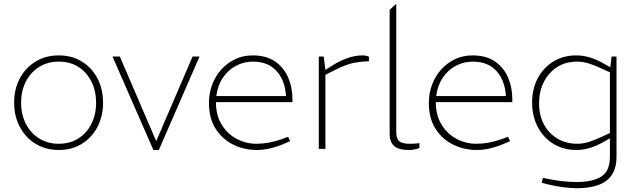

<svg xmlns="http://www.w3.org/2000/svg" viewBox="-20 -790 3382 1019"><path d="M292 6Q222 6 168.5 -27Q115 -60 85 -117Q55 -174 55 -245Q55 -317 85 -373.5Q115 -430 168.5 -463Q222 -496 292 -496Q362 -496 415 -463Q468 -430 497.5 -373.5Q527 -317 527 -245Q527 -174 497.5 -117Q468 -60 415 -27Q362 6 292 6ZM292 -27Q352 -27 396.5 -55.5Q441 -84 465.5 -133.5Q490 -183 490 -245Q490 -307 465.5 -356.5Q441 -406 396.5 -434.5Q352 -463 292 -463Q233 -463 187.5 -434.5Q142 -406 117 -356.5Q92 -307 92 -245Q92 -183 117 -133.5Q142 -84 187.5 -55.5Q233 -27 292 -27Z M794 6 577 -490H616L808 -43H810L1002 -490H1039L823 6Z M1343 6Q1276 6 1218 -22.5Q1160 -51 1124.5 -106.5Q1089 -162 1089 -244Q1089 -295 1106 -340.5Q1123 -386 1154.5 -421Q1186 -456 1228 -476Q1270 -496 1321 -496Q1394 -496 1440.5 -463.5Q1487 -431 1509.5 -378.5Q1532 -326 1532 -264V-248H1126Q1126 -178 1156.5 -128.5Q1187 -79 1236 -53Q1285 -27 1341 -27Q1375 -27 1406.5 -33Q1438 -39 1471 -50L1509 -64L1520 -41L1481 -24Q1450 -11 1414 -2.5Q1378 6 1343 6ZM1128 -280H1498Q1493 -363 1448 -413Q1403 -463 1322 -463Q1274 -463 1232 -440.5Q1190 -418 1162.5 -377Q1135 -336 1128 -280Z M1672 0V-490H1698L1707 -419L1750 -446Q1783 -467 1824 -481.5Q1865 -496 1902 -496Q1912 -496 1921 -494.5Q1930 -493 1938 -489V-465Q1899 -464 1860.5 -457Q1822 -450 1765 -422L1707 -393V0Z M2149 6Q2096 6 2072 -15Q2048 -36 2048 -80V-738L2083 -770V-91Q2083 -55 2098.5 -41Q2114 -27 2153 -27Q2164 -27 2177 -27.5Q2190 -28 2206 -30V-5Q2191 2 2176.5 4Q2162 6 2149 6Z M2510 6Q2443 6 2385 -22.5Q2327 -51 2291.5 -106.5Q2256 -162 2256 -244Q2256 -295 2273 -340.5Q2290 -386 2321.5 -421Q2353 -456 2395 -476Q2437 -496 2488 -496Q2561 -496 2607.5 -463.5Q2654 -431 2676.5 -378.5Q2699 -326 2699 -264V-248H2293Q2293 -178 2323.5 -128.5Q2354 -79 2403 -53Q2452 -27 2508 -27Q2542 -27 2573.5 -33Q2605 -39 2638 -50L2676 -64L2687 -41L2648 -24Q2617 -11 2581 -2.5Q2545 6 2510 6ZM2295 -280H2665Q2660 -363 2615 -413Q2570 -463 2489 -463Q2441 -463 2399 -440.5Q2357 -418 2329.5 -377Q2302 -336 2295 -280Z M3039 209Q3008 209 2965 203Q2922 197 2890 189L2855 180L2861 154L2896 161Q2930 168 2968.5 172Q3007 176 3039 176Q3126 176 3171.5 147Q3217 118 3217 41V-56L3182 -36Q3147 -16 3111 -5Q3075 6 3038 6Q2986 6 2943 -13Q2900 -32 2869 -66Q2838 -100 2821 -145.5Q2804 -191 2804 -245Q2804 -317 2833.5 -373.5Q2863 -430 2916 -463Q2969 -496 3038 -496Q3075 -496 3111 -485Q3147 -474 3182 -454L3219 -433L3226 -490H3252V41Q3252 100 3227.5 137.5Q3203 175 3155.5 192Q3108 209 3039 209ZM2841 -243Q2841 -177 2867.5 -128.5Q2894 -80 2940 -53.5Q2986 -27 3044 -27Q3072 -27 3101 -35.5Q3130 -44 3167 -61L3217 -84V-406L3167 -429Q3130 -446 3101 -454.5Q3072 -463 3044 -463Q2980 -463 2934.5 -432.5Q2889 -402 2865 -352Q2841 -302 2841 -243Z"/></svg>

Font: REM Medium Thin
Style: Regular
Weight: 250
Version: Version 1.005;gftools[0.9.28]